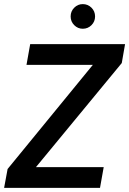

<svg xmlns="http://www.w3.org/2000/svg" viewBox="-45 -915 629 935"><path d="M-25 0 -8 -92 407 -599H84L102 -700H564L548 -608L130 -101H460L442 0ZM358 -775Q334 -775 316.5 -792.5Q299 -810 299 -835Q299 -860 316.5 -877.5Q334 -895 358 -895Q383 -895 400.5 -877.5Q418 -860 418 -835Q418 -810 400.5 -792.5Q383 -775 358 -775Z"/></svg>

Font: DM Sans 36pt SemiBold
Style: Italic
Weight: 600
Italic angle: -10°
Designer: Colophon Foundry, Jonny Pinhorn
Foundry: Colophon Foundry
Version: Version 4.004;gftools[0.9.30]